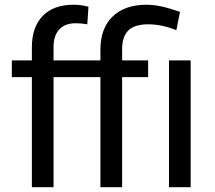

<svg xmlns="http://www.w3.org/2000/svg" viewBox="-20 -780 894 800"><path d="M112.8 0V-458.5H29.3V-528.3H112.8V-582.5Q112.8 -667.5 158.2 -713.9Q203.6 -760.3 286.6 -760.3Q317.9 -760.3 348.6 -752L343.8 -678.7Q320.8 -683.1 294.9 -683.1Q251 -683.1 227.1 -657.5Q203.1 -631.8 203.1 -584V-528.3H398.4V-573.2Q398.4 -661.6 449 -710.9Q499.5 -760.3 591.8 -760.3Q646.5 -760.3 730 -730.5L714.8 -654.3Q653.8 -678.7 598.1 -678.7Q540 -678.7 514.4 -652.8Q488.8 -627 488.8 -574.2V-528.3H597.2V-458.5H488.8V0H398.4V-458.5H203.1V0ZM774.4 0H684.1V-528.3H774.4Z"/></svg>

Font: Roboto-ThirdPerson-AD3FC
Style: ThirdPerson-AD3FC
Weight: 400
Designer: Google
Version: Version 2.137; 2017